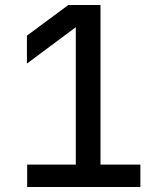

<svg xmlns="http://www.w3.org/2000/svg" viewBox="-20 -750 640 770"><path d="M89 0V-90H284V-641L88 -495V-607L254 -730H383V-90H543V0Z"/></svg>

Font: JetBrains Mono NL Medium
Style: Regular
Weight: 500
Monospace: yes
Designer: Philipp Nurullin, Konstantin Bulenkov
Foundry: JetBrains
Version: Version 2.305; ttfautohint (v1.8.4.7-5d5b)